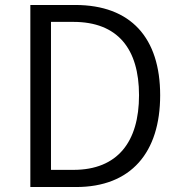

<svg xmlns="http://www.w3.org/2000/svg" viewBox="-20 -752 723 772"><path d="M102 0H286C507 0 624 -139 624 -369C624 -599 507 -732 282 -732H102ZM185 -69V-664H275C453 -664 539 -556 539 -369C539 -182 453 -69 275 -69Z"/></svg>

Font: ChiuKong Gothic MN Normal
Style: Regular
Weight: 350
Designer: Ryoko NISHIZUKA 西塚涼子 (kana, bopomofo & ideographs); Paul D. Hunt (Latin, Greek & Cyrillic); Sandoll Communications 산돌커뮤니
Foundry: Adobe
Version: Version 1.300